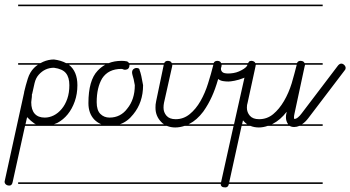

<svg xmlns="http://www.w3.org/2000/svg" viewBox="-79 -562 1525 836"><path d="M306 -280H221Q258 -251 258 -191Q258 -153 246.5 -120.5Q235 -88 216 -64.5Q197 -41 171 -27Q164 -24 156 -21H306V-14H123H116H30L-24 231Q-27 246 -38 246Q-48 246 -53.5 241Q-59 236 -59 229Q-59 226 -58 224L26 -159V-161Q33 -191 42 -219.5Q51 -248 69 -266Q77 -274 86 -280H0V-287H97L109 -293Q132 -303 156 -303Q187 -299 209 -287H306ZM61 -153 60 -152V-150Q60 -139 58.5 -130.5Q57 -122 57 -117Q57 -84 72 -67Q87 -50 116 -50Q136 -50 155 -59.5Q174 -69 189.5 -87.5Q205 -106 214 -132Q223 -158 223 -191Q223 -225 208 -243.5Q193 -262 156 -267Q117 -267 90 -237Q77 -223 71.5 -200Q66 -177 61 -153ZM306 -535H0V-542H306ZM306 239H0V232H306ZM71 -24Q55 -35 39 -52L32 -21H77Q74 -22 71 -24Z M568 -280H485Q485 -270 480.5 -264.5Q476 -259 469 -259Q467 -258 466 -258Q463 -258 460 -259Q454 -262 450 -262Q393 -262 366 -221Q342 -181 342 -117Q342 -82 358 -66Q374 -50 398 -50Q422 -50 441.5 -60Q461 -70 475 -89Q508 -129 508 -191L503 -217Q500 -228 498 -235Q496 -242 496 -248Q496 -254 500 -259Q507 -266 515 -266Q529 -266 529 -256Q536 -239 544 -191Q544 -116 501 -64Q476 -32 443 -21H568V-14H408H402H395H306V-21H362Q345 -28 332 -41Q306 -68 306 -113Q306 -212 346 -254Q361 -270 379 -280H306V-287H394Q419 -297 450 -297H451Q463 -297 472 -295H474Q480 -292 483 -287H568ZM568 -535H306V-542H568ZM568 239H306V232H568Z M932 -280H886Q886 -273 884.5 -269.5Q883 -266 883 -263Q883 -254 889.5 -248Q896 -242 915 -242Q925 -242 937.5 -244Q950 -246 961.5 -251Q973 -256 983 -262.5Q993 -269 998 -277Q1004 -285 1011 -285Q1017 -285 1023.5 -279Q1030 -273 1030 -267Q1030 -253 1015.5 -241.5Q1001 -230 981 -222Q961 -214 942.5 -210.5Q924 -207 916 -207Q903 -207 891.5 -209Q880 -211 871 -218Q864 -194 857.5 -176Q851 -158 843.5 -141.5Q836 -125 827 -109Q818 -93 806 -76Q778 -39 746 -23Q744 -22 742 -21H932V-14H725Q704 -7 684 -7Q666 -7 650 -13L647 -14H568V-21H635Q628 -25 623 -31Q611 -43 604.5 -58.5Q598 -74 598 -93Q598 -100 598.5 -107Q599 -114 601 -122L634 -280H568V-287H636Q640 -297 651 -297Q661 -297 666 -292Q668 -289 669 -287H851Q855 -297 867 -297Q876 -297 881 -292Q883 -289 884 -287H932ZM671 -275 635 -114Q633 -104 633 -93Q633 -73 646 -58Q659 -43 686 -43Q720 -43 747 -65Q774 -87 794 -122Q814 -157 827 -199Q840 -240 850 -280H671ZM932 239H568V232H932ZM932 -535H568V-542H932Z M1326 -14H1225Q1213 -9 1202 -9Q1190 -9 1182 -14H1087Q1067 -7 1048 -7Q1028 -7 1011 -14H973L917 241Q914 254 902 254Q891 254 886.5 250Q882 246 882 240Q882 234 883 234L938 -14H932V-21H940L998 -280H932V-287H1001Q1003 -290 1005 -293Q1008 -297 1015 -297H1018Q1030 -295 1033 -287H1214Q1218 -297 1229 -297Q1239 -297 1244 -292Q1246 -290 1247 -287H1326V-280H1249V-279Q1249 -278 1248 -275Q1247 -272 1247 -271L1203 -66Q1201 -57 1201 -51Q1201 -48 1202 -44Q1210 -44 1218.5 -51Q1227 -58 1235 -69L1393 -277Q1400 -285 1407 -285Q1414 -285 1420 -279Q1426 -273 1426 -266Q1426 -260 1422 -256L1263 -47Q1250 -30 1236 -21H1326ZM1034 -277Q1034 -276 1034 -275L999 -114Q996 -106 996 -93Q996 -73 1009 -58Q1022 -43 1049 -43Q1084 -43 1110.5 -65Q1137 -87 1157.5 -122Q1178 -157 1191 -199Q1203 -240 1213 -280H1035Q1035 -279 1034 -277ZM1326 239H932V232H1326ZM1326 -535H932V-542H1326ZM1175 -22Q1166 -35 1166 -51Q1166 -55 1166.5 -60.5Q1167 -66 1169 -73V-75Q1142 -40 1109 -23Q1107 -22 1105 -21H1175ZM979 -38 975 -21H997Q987 -28 979 -38Z"/></svg>

Font: Gruenewald VA 1. Klasse
Style: Regular
Weight: 400
Designer: Peter Wiegel
Foundry: Peter Wiegel, nach dem Schriftentwurf von Dr. H. Gr¸newald
Version: Version 0.007